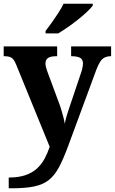

<svg xmlns="http://www.w3.org/2000/svg" viewBox="-20 -786 619 1035"><path d="M27 171Q79.1 171 115.8 158.6Q152.6 146.2 177.7 123.7Q202.8 101.3 219.4 71.1Q235.9 40.9 247.9 5.3L68.1 -435.2Q60.3 -455.6 51.9 -465.7Q43.5 -475.7 32.3 -479.3Q21.2 -483 4.1 -483H-0.1V-536H288.1V-483H283.9Q252.8 -483 238.9 -473.5Q225.1 -464 225.1 -443.7Q225.1 -434.5 227.7 -424.4Q230.2 -414.2 234.2 -403.2L295.6 -237.4Q303.9 -216.7 310.5 -194.4Q317.1 -172.1 322.2 -152.4Q327.3 -132.6 329.1 -118.5Q333.8 -143.4 340.7 -165.7Q347.5 -188 354.1 -207L417 -393.9Q420.8 -403.6 424 -418.8Q427.2 -434.1 427.2 -443.3Q427.2 -465.2 412.7 -473.8Q398.2 -482.4 367.5 -483H363.4V-536H578.9V-483H575.3Q556.9 -482.4 543.3 -475.5Q529.8 -468.7 519.7 -452.8Q509.6 -437 499.3 -410.2L347.9 -0.1Q322.5 68.9 299.1 113.4Q275.7 158 244.7 183.2Q213.8 208.4 166 218.7Q118.2 229 44.1 229H27ZM225.7 -619Q240.7 -638 259 -664Q277.3 -690 294.9 -717Q312.6 -744 322.6 -766H480V-756Q471 -743 449.8 -723Q428.6 -703 401.2 -681Q373.8 -659 345.6 -639.5Q317.3 -620 293.9 -606H225.7Z"/></svg>

Font: Noto Serif Lao
Style: Regular
Weight: 400
Designer: Monotype Design Team
Foundry: Monotype Imaging Inc.
Version: Version 2.003